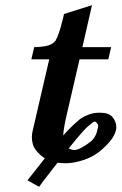

<svg xmlns="http://www.w3.org/2000/svg" viewBox="-20 -615 469 741"><path d="M106 -110 170 -386H101L112 -433Q134 -433 156 -437Q178 -441 191 -454H190L196 -459H194Q206 -474 223 -543L227 -561L335 -595L298 -433H409L398 -386H287L237 -170Q225 -118 224 -92Q238 -108 253 -123Q268 -138 284 -151H283Q298 -163 319 -171.5Q340 -180 362 -180Q386 -180 397.5 -175Q409 -170 415 -162Q421 -155 425 -145Q429 -135 429 -124Q429 -122 428.5 -119Q428 -116 428 -114Q422 -90 404.5 -69.5Q387 -49 364 -30Q336 -8 299.5 3.5Q263 15 236 15Q226 15 218 14.5Q210 14 202 13Q186 34 165.5 60Q145 86 131 106L86 81L153 -4Q135 -15 119 -35Q103 -55 103 -86Q103 -97 106 -110ZM319 -127Q304 -115 245 -42Q250 -40 255.5 -38Q261 -36 267 -36Q278 -36 295.5 -45.5Q313 -55 333 -71Q341 -78 347.5 -90Q354 -102 356 -115Q359 -124 359 -130Q359 -134 357 -136Q350 -146 346 -146Q341 -146 319 -127Z"/></svg>

Font: Libertinus Serif Semibold Italic
Style: Regular
Weight: 600
Italic angle: -11.5°
Designer: Philipp H. Poll, Khaled Hosny
Foundry: Caleb Maclennan
Version: Version 7.051;RELEASE